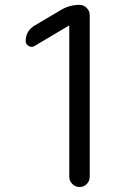

<svg xmlns="http://www.w3.org/2000/svg" viewBox="-20 -750 540 770"><path d="M118.2 -565.4Q107.4 -558.6 95.2 -565.4Q83 -572.3 83 -585Q83 -625 117.2 -646.5L222.7 -709Q257.8 -730.5 298.8 -730.5Q315.4 -730.5 327.6 -718.3Q339.8 -706.1 339.8 -689.5V-41Q339.8 -24.4 328.1 -12.2Q316.4 0 299.3 0Q282.2 0 270 -12.2Q257.8 -24.4 257.8 -41V-643.6Q257.8 -645.5 256.8 -646.5H254.9Z"/></svg>

Font: Rounded Mgen+ 2m regular
Style: Regular
Weight: 400
Designer: [Source Han Sans]
Ryoko NISHIZUKA  (kana & ideographs); Paul D. Hunt (Latin, Greek & Cyrillic); Wenlong ZHANG  (bopomofo
Version: Version 1.059.20150602